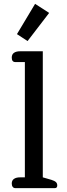

<svg xmlns="http://www.w3.org/2000/svg" viewBox="-20 -976 346 996"><path d="M235 -909 123 -763 68 -799 162 -956ZM60 0Q51 0 46 -6.5Q41 -13 41 -24Q41 -40 52.5 -48Q64 -56 84 -56H109V-654H60Q41 -654 41 -677Q41 -694 52.5 -702Q64 -710 84 -710H202V-56L247 -43Q263 -38 270 -31.5Q277 -25 277 -14Q277 0 264 0Z"/></svg>

Font: Maitree Medium
Style: Regular
Weight: 500
Designer: CadsonDemak Team
Foundry: CadsonDemak
Version: Version 1.010